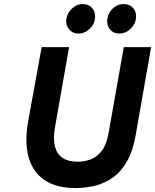

<svg xmlns="http://www.w3.org/2000/svg" viewBox="-20 -938 784 970"><path d="M361.5 12Q264 12 204.5 -28.5Q145 -69 124.2 -145Q103.5 -221 122.5 -326.5L190.5 -700H329L257.5 -293Q247.5 -235 257.8 -196.8Q268 -158.5 296.8 -139.8Q325.5 -121 371.5 -121Q408 -121 440 -133.5Q472 -146 495.5 -178Q519 -210 529 -268.5L605.5 -700H743.5L665.5 -256Q652 -177 622.8 -124.8Q593.5 -72.5 552.5 -42.8Q511.5 -13 463 -0.5Q414.5 12 361.5 12ZM584 -768.5Q555 -768.5 538.2 -786.5Q521.5 -804.5 521.5 -830Q521.5 -866 546.8 -891.8Q572 -917.5 604.5 -917.5Q633.5 -917.5 650.5 -899.8Q667.5 -882 667.5 -856Q667.5 -831.5 655.2 -811.8Q643 -792 624 -780.2Q605 -768.5 584 -768.5ZM377 -768.5Q349 -768.5 331.8 -786.5Q314.5 -804.5 314.5 -830Q314.5 -854.5 326.8 -874.2Q339 -894 357.8 -905.8Q376.5 -917.5 396.5 -917.5Q426.5 -917.5 443.5 -899.8Q460.5 -882 460.5 -856Q460.5 -819.5 434.8 -794Q409 -768.5 377 -768.5Z"/></svg>

Font: Overpass ExtraBold
Style: Italic
Weight: 800
Italic angle: -10°
Designer: Delve Withrington, Dave Bailey, Thomas Jockin
Foundry: Delve Fonts LLC
Version: Version 4.000